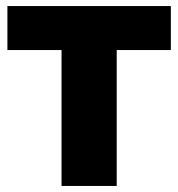

<svg xmlns="http://www.w3.org/2000/svg" viewBox="-20 -615 590 635"><path d="M183.5 0V-449.5H4.5V-595H545V-449.5H366V0Z"/></svg>

Font: Encode Sans SC SemiCondensed ExtraBold
Style: Regular
Weight: 800
Width: 4
Designer: Multiple Designers
Foundry: Impallari Type
Version: Version 3.002